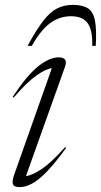

<svg xmlns="http://www.w3.org/2000/svg" viewBox="-20 -757 414 787"><path d="M38 -40.5 192.5 -477.5Q169 -475 130.2 -448.2Q91.5 -421.5 36 -357L32 -360Q91 -449 137 -485.5Q183 -522 221 -522Q260.5 -522 246 -482L86.5 -35.5Q110.5 -37.5 150.2 -63.8Q190 -90 247 -154L251 -151Q206.5 -89 172.5 -54Q138.5 -19 111.5 -4.5Q84.5 10 60.5 10Q36.5 10 32.8 -2.5Q29 -15 38 -40.5ZM271 -690.5Q224 -690.5 185.2 -662Q146.5 -633.5 110.5 -569H93Q129.5 -636 158 -672.5Q186.5 -709 215 -723Q243.5 -737 279 -737Q318.5 -737 340.2 -723Q362 -709 369.2 -672.8Q376.5 -636.5 372.5 -569H358Q360 -634 339.2 -662.2Q318.5 -690.5 271 -690.5Z"/></svg>

Font: Newsreader 72pt Light
Style: Italic
Weight: 300
Italic angle: -17°
Designer: Hugues Gentile
Foundry: Production Type
Version: Version 1.003; ttfautohint (v1.8.3)